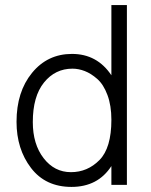

<svg xmlns="http://www.w3.org/2000/svg" viewBox="-20 -727 595 755"><path d="M109 -247Q109 -160 151.5 -105Q194 -50 259 -50Q324 -50 371 -97.5Q418 -145 418 -256Q418 -312 402.5 -353.5Q387 -395 362.5 -416.5Q338 -438 313.5 -447.5Q289 -457 265 -457Q197 -457 153 -402.5Q109 -348 109 -247ZM479 0H418V-74Q365 8 261 8Q159 8 102 -66.5Q45 -141 45 -248Q45 -366 106 -440.5Q167 -515 263 -515Q362 -515 418 -431V-707H479Z"/></svg>

Font: Hind Vadodara Light
Style: Regular
Weight: 300
Designer: Hitesh Malaviya
Foundry: Indian Type Foundry
Version: Version 1.000;PS 1.0;hotconv 1.0.86;makeotf.lib2.5.63406; tt